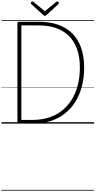

<svg xmlns="http://www.w3.org/2000/svg" viewBox="-20 -1732 1339 2690"><path d="M251 0Q224 0 224 -19V-1408Q224 -1418 231 -1422.5Q238 -1427 252 -1427H524Q676 -1427 794.5 -1385.5Q913 -1344 994 -1262Q1075 -1180 1117 -1061Q1159 -942 1159 -787Q1159 -644 1127 -521.5Q1095 -399 1034 -303Q973 -207 885.5 -139Q798 -71 686 -35.5Q574 0 441 0ZM279 -52H439Q561 -52 664 -85Q767 -118 847.5 -181.5Q928 -245 984 -334.5Q1040 -424 1069.5 -538Q1099 -652 1099 -787Q1099 -930 1061 -1039.5Q1023 -1149 949.5 -1224Q876 -1299 769 -1337.5Q662 -1376 524 -1376H279ZM783 -1712Q790 -1712 797.5 -1704.5Q805 -1697 805 -1688Q805 -1686 804 -1683Q803 -1680 800 -1676L634 -1524Q628 -1518 623 -1514.5Q618 -1511 608 -1511Q599 -1511 594 -1514.5Q589 -1518 584 -1524L417 -1676Q414 -1680 413 -1683.5Q412 -1687 412 -1689Q412 -1698 419.5 -1705Q427 -1712 435 -1712Q439 -1712 442.5 -1709.5Q446 -1707 451 -1704L608 -1575L766 -1704Q770 -1707 774 -1709.5Q778 -1712 783 -1712ZM0 928H1299V938H0ZM0 -20H1299V0H0ZM0 -505H1299V-500H0ZM0 -1448H1299V-1438H0Z"/></svg>

Font: Playwrite ID Guides
Style: Regular
Weight: 400
Designer: Veronika Burian, José Scaglione
Foundry: TypeTogether
Version: Version 1.003